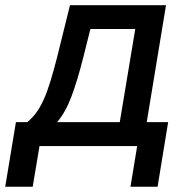

<svg xmlns="http://www.w3.org/2000/svg" viewBox="-72 -566 721 744"><path d="M-51.8 157.7 -10.3 -92.8H33.7Q53.2 -108.4 68.8 -129.9Q84.5 -151.4 97.9 -181.4Q111.3 -211.4 123.5 -251.5Q135.7 -291.5 148.9 -342.8L199.2 -545.9H571.3L496.6 -92.8H579.6L538.6 157.7H433.6L459.5 0H81.1L54.7 157.7ZM149.4 -92.8H392.1L452.1 -453.6H278.3L250.5 -342.8Q228.5 -255.4 205.3 -193.1Q182.1 -130.9 149.4 -92.8Z"/></svg>

Font: Inter Medium
Style: Italic
Weight: 500
Italic angle: -9.3988°
Designer: Rasmus Andersson
Foundry: rsms
Version: Version 4.001;git-66647c0bb